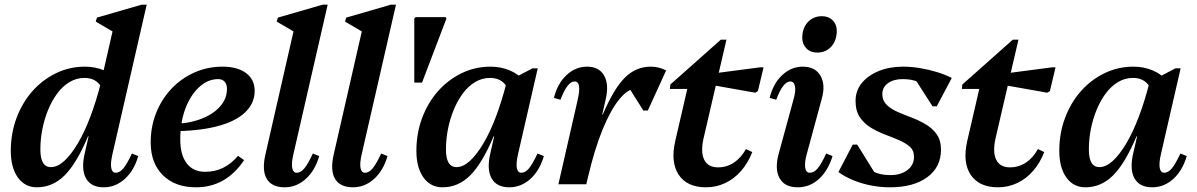

<svg xmlns="http://www.w3.org/2000/svg" viewBox="-20 -785 5099 818"><path d="M137 13Q86 13 56 -29Q26 -71 26 -142Q26 -217 50.5 -282.5Q75 -348 118 -396.5Q161 -445 218.5 -473Q276 -501 342 -501Q386 -501 424 -485Q462 -469 487 -439L430 -324Q430 -388 407.5 -420.5Q385 -453 340 -453Q306 -453 276.5 -435.5Q247 -418 224 -387Q201 -356 185 -317Q169 -278 160.5 -235Q152 -192 152 -148Q152 -73 197 -73Q225 -73 254 -99.5Q283 -126 311.5 -174Q340 -222 365 -288Q390 -354 410 -433L460 -421L427 -204H355Q306 -88 255 -37.5Q204 13 137 13ZM422 13Q368 13 346.5 -25Q325 -63 341 -132L469 -693L492 -632L388 -693L393 -710L583 -765H605L459 -128Q450 -89 454 -69Q458 -49 473 -49Q490 -49 505.5 -67.5Q521 -86 542 -131L569 -120Q551 -58 511.5 -22.5Q472 13 422 13Z M815 13Q726 13 674 -38.5Q622 -90 622 -178Q622 -246 645.5 -304.5Q669 -363 710.5 -407Q752 -451 808 -476Q864 -501 928 -501Q992 -501 1028.5 -473.5Q1065 -446 1065 -398Q1065 -344 1023 -305Q981 -266 901.5 -246Q822 -226 709 -226V-257Q776 -257 830 -276Q884 -295 915.5 -329Q947 -363 947 -407Q947 -426 937 -437Q927 -448 910 -448Q865 -448 828 -413.5Q791 -379 769.5 -321.5Q748 -264 748 -191Q748 -125 775.5 -89Q803 -53 854 -53Q896 -53 930.5 -70Q965 -87 994 -121L1020 -103Q943 13 815 13Z M1193 13Q1138 13 1116.5 -23Q1095 -59 1111 -128L1240 -693L1263 -632L1159 -693L1164 -710L1354 -765H1376L1230 -128Q1221 -89 1225 -69Q1229 -49 1244 -49Q1261 -49 1276.5 -67.5Q1292 -86 1313 -131L1340 -120Q1322 -58 1282.5 -22.5Q1243 13 1193 13Z M1484 13Q1429 13 1407.5 -23Q1386 -59 1402 -128L1531 -693L1554 -632L1450 -693L1455 -710L1645 -765H1667L1521 -128Q1512 -89 1516 -69Q1520 -49 1535 -49Q1552 -49 1567.5 -67.5Q1583 -86 1604 -131L1631 -120Q1613 -58 1573.5 -22.5Q1534 13 1484 13Z M1745 -433V-706L1751 -712H1879L1882 -706L1778 -433Z M1865 13Q1814 13 1784 -29Q1754 -71 1754 -142Q1754 -217 1778.5 -282.5Q1803 -348 1846 -396.5Q1889 -445 1946.5 -473Q2004 -501 2070 -501Q2114 -501 2152 -485Q2190 -469 2215 -439L2158 -324Q2158 -388 2135.5 -420.5Q2113 -453 2068 -453Q2034 -453 2004.5 -435.5Q1975 -418 1952 -387Q1929 -356 1913 -317Q1897 -278 1888.5 -235Q1880 -192 1880 -148Q1880 -73 1925 -73Q1953 -73 1982 -99.5Q2011 -126 2039.5 -174Q2068 -222 2093 -288Q2118 -354 2138 -433L2188 -421L2155 -204H2083Q2034 -88 1983 -37.5Q1932 13 1865 13ZM2150 13Q2096 13 2074.5 -25Q2053 -63 2069 -132L2142 -450H2165L2249 -494H2271L2187 -128Q2178 -89 2182 -69Q2186 -49 2201 -49Q2218 -49 2233.5 -67.5Q2249 -86 2270 -131L2297 -120Q2279 -58 2239.5 -22.5Q2200 13 2150 13Z M2436 -34 2485 -297H2548Q2595 -407 2642 -454Q2689 -501 2753 -501Q2787 -501 2818 -485L2740 -314H2721L2644 -436H2692V-408Q2656 -408 2618.5 -362Q2581 -316 2547 -232.5Q2513 -149 2486 -34ZM2359 0 2441 -359Q2450 -398 2447 -418Q2444 -438 2428 -438Q2397 -438 2368 -360L2340 -368Q2355 -429 2393.5 -465Q2432 -501 2481 -501Q2532 -501 2553.5 -463.5Q2575 -426 2561 -364L2478 0Z M2988 13Q2907 13 2871.5 -40.5Q2836 -94 2857 -185L2921 -462L2951 -406H2834L2836 -425L3051 -616H3075L2978 -198Q2964 -138 2980 -105Q2996 -72 3039 -72Q3076 -72 3106.5 -92Q3137 -112 3158 -150L3185 -137Q3167 -91 3137.5 -57Q3108 -23 3069.5 -5Q3031 13 2988 13ZM3198 -390 2978 -429 2988 -468 3217 -498H3233L3209 -397Z M3379 13Q3323 13 3301.5 -25.5Q3280 -64 3297 -128L3360 -359Q3371 -396 3367 -417Q3363 -438 3347 -438Q3316 -438 3287 -360L3259 -368Q3274 -429 3312.5 -465Q3351 -501 3400 -501Q3453 -501 3475.5 -462.5Q3498 -424 3481 -364L3417 -128Q3407 -92 3410.5 -70.5Q3414 -49 3430 -49Q3448 -49 3463.5 -67.5Q3479 -86 3500 -131L3527 -120Q3508 -58 3469 -22.5Q3430 13 3379 13ZM3461 -561Q3433 -561 3415.5 -579Q3398 -597 3398 -624Q3398 -665 3421.5 -690.5Q3445 -716 3482 -716Q3510 -716 3527.5 -698.5Q3545 -681 3545 -654Q3545 -613 3522 -587Q3499 -561 3461 -561Z M3772 13Q3732 13 3692.5 5.5Q3653 -2 3617 -16.5Q3581 -31 3552 -52L3613 -169H3632L3712 -40L3651 -46V-105Q3672 -70 3700.5 -54.5Q3729 -39 3773 -39Q3818 -39 3846 -60.5Q3874 -82 3874 -117Q3874 -144 3856 -160Q3838 -176 3810 -188Q3782 -200 3750 -212Q3718 -224 3689.5 -241.5Q3661 -259 3643 -286Q3625 -313 3625 -355Q3625 -398 3651 -430.5Q3677 -463 3723 -482Q3769 -501 3827 -501Q3863 -501 3899 -495Q3935 -489 3970 -478.5Q4005 -468 4035 -453L3971 -332H3953L3871 -460L3939 -454V-401Q3918 -425 3890.5 -436.5Q3863 -448 3826 -448Q3787 -448 3763 -430.5Q3739 -413 3739 -384Q3739 -357 3757 -339Q3775 -321 3803.5 -308.5Q3832 -296 3864 -284Q3896 -272 3924.5 -255Q3953 -238 3971 -212.5Q3989 -187 3989 -147Q3989 -73 3930.5 -30Q3872 13 3772 13Z M4232 13Q4151 13 4115.5 -40.5Q4080 -94 4101 -185L4165 -462L4195 -406H4078L4080 -425L4295 -616H4319L4222 -198Q4208 -138 4224 -105Q4240 -72 4283 -72Q4320 -72 4350.5 -92Q4381 -112 4402 -150L4429 -137Q4411 -91 4381.5 -57Q4352 -23 4313.5 -5Q4275 13 4232 13ZM4442 -390 4222 -429 4232 -468 4461 -498H4477L4453 -397Z M4604 13Q4553 13 4523 -29Q4493 -71 4493 -142Q4493 -217 4517.5 -282.5Q4542 -348 4585 -396.5Q4628 -445 4685.5 -473Q4743 -501 4809 -501Q4853 -501 4891 -485Q4929 -469 4954 -439L4897 -324Q4897 -388 4874.5 -420.5Q4852 -453 4807 -453Q4773 -453 4743.5 -435.5Q4714 -418 4691 -387Q4668 -356 4652 -317Q4636 -278 4627.5 -235Q4619 -192 4619 -148Q4619 -73 4664 -73Q4692 -73 4721 -99.5Q4750 -126 4778.5 -174Q4807 -222 4832 -288Q4857 -354 4877 -433L4927 -421L4894 -204H4822Q4773 -88 4722 -37.5Q4671 13 4604 13ZM4889 13Q4835 13 4813.5 -25Q4792 -63 4808 -132L4881 -450H4904L4988 -494H5010L4926 -128Q4917 -89 4921 -69Q4925 -49 4940 -49Q4957 -49 4972.5 -67.5Q4988 -86 5009 -131L5036 -120Q5018 -58 4978.5 -22.5Q4939 13 4889 13Z"/></svg>

Font: Platypi Light Medium
Style: Italic
Weight: 500
Italic angle: -13°
Version: Version 1.200